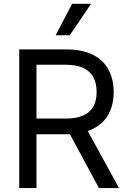

<svg xmlns="http://www.w3.org/2000/svg" viewBox="-20 -959 648 979"><path d="M78.1 -707H318.4Q399.4 -707 453.6 -679.7Q507.8 -652.3 533.7 -603Q559.6 -553.7 559.6 -489.3Q559.6 -425.8 533.7 -377.4Q507.8 -329.1 453.6 -301.8Q399.4 -274.4 319.3 -274.4H126V-354.5H315.4Q371.1 -354.5 405.8 -370.6Q440.4 -386.7 456.5 -416.5Q472.7 -446.3 472.7 -489.3Q472.7 -533.2 456.5 -564.5Q440.4 -595.7 405.3 -612.3Q370.1 -628.9 314.5 -628.9H166V0H78.1ZM586.9 0H484.4L313.5 -317.4H413.1ZM347.7 -939.5H444.3L335.9 -779.3H263.7Z"/></svg>

Font: Pretendard GOV Variable
Style: Regular
Weight: 400
Designer: Base glyphs from Inter by Rasmus Andersson; Hangul glyphs from Noto Sans CJK(Source Han Sans) by Jang Soo-young and Kang
Foundry: Kil Hyung-jin
Version: Version 1.307;Glyphs 3.2 (3192)